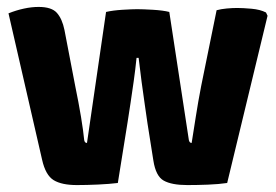

<svg xmlns="http://www.w3.org/2000/svg" viewBox="-20 -528 796 554"><path d="M4.5 -489.5Q27 -498.5 49 -503.2Q71 -508 91.5 -508Q129 -508 144.2 -490.8Q159.5 -473.5 166 -441.5L197 -280Q207 -231.5 213.8 -190.5Q220.5 -149.5 223 -123.5Q224.5 -115.5 231 -115.5L286 -493.5Q305 -498 333.5 -499.8Q362 -501.5 376 -501.5Q391.5 -501.5 421.2 -499.8Q451 -498 468.5 -493.5L525 -123.5Q527 -115.5 533 -115.5Q538.5 -149.5 545 -191.5Q551.5 -233.5 560.5 -280L605 -498.5Q618 -502 634.2 -503.5Q650.5 -505 664.5 -505Q680.5 -505 705.8 -502.8Q731 -500.5 747.5 -492L752 -482.5L635.5 0Q612 3.5 580 4.8Q548 6 520.5 6Q475.5 6 452.5 -6.8Q429.5 -19.5 422.5 -65L405.5 -172.5Q402 -197.5 397.5 -228Q393 -258.5 388.5 -292.5Q384 -326.5 380 -361H374Q370.5 -327 365.8 -293.5Q361 -260 356.5 -229.8Q352 -199.5 348 -174.5L320 0Q295.5 3 262.8 4.5Q230 6 202 6Q158 6 134.8 -8.2Q111.5 -22.5 101.5 -67Z"/></svg>

Font: Signika
Style: Bold
Weight: 700
Designer: Anna Giedry
Foundry: Anna Giedry
Version: Version 2.001